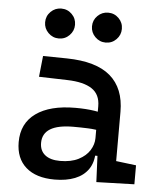

<svg xmlns="http://www.w3.org/2000/svg" viewBox="-53 -781 692 837"><g transform="rotate(5 293.0 -362.5)"><path d="M399.4 4.9 392.6 -148.4 378.9 -191.4V-325.2Q378.9 -377 342.5 -401.1Q306.2 -425.3 234.4 -427.2L110.4 -430.7L120.1 -522.5L224.6 -521Q353 -519 415.3 -465.6Q477.5 -412.1 477.5 -309.6V-93.8L565.4 -83V0ZM216.8 9.8Q135.7 9.8 91.3 -29.3Q46.9 -68.4 46.9 -139.6Q46.9 -221.7 108.2 -265.6Q169.4 -309.6 281.2 -309.6Q327.6 -309.6 364 -304Q400.4 -298.3 428.7 -287.1L407.2 -216.8Q374.5 -224.1 343.3 -225.3Q312 -226.6 279.3 -226.6Q144.5 -226.6 144.5 -144.5Q144.5 -110.4 167.7 -91.8Q190.9 -73.2 233.4 -73.2Q281.7 -73.2 314.2 -89.8Q346.7 -106.4 362.8 -132.3Q378.9 -158.2 378.9 -185.5V-242.2L409.2 -109.4H368.2L384.8 -125Q384.8 -80.1 364 -50Q343.3 -20 305.7 -5.1Q268.1 9.8 216.8 9.8ZM386.7 -604.5Q359.9 -604.5 340.6 -623.8Q321.3 -643.1 321.3 -669.9Q321.3 -697.3 340.6 -716.3Q359.9 -735.4 386.7 -735.4Q414.1 -735.4 433.1 -716.3Q452.1 -697.3 452.1 -669.9Q452.1 -643.1 433.1 -623.8Q414.1 -604.5 386.7 -604.5ZM181.6 -604.5Q154.8 -604.5 135.5 -623.8Q116.2 -643.1 116.2 -669.9Q116.2 -697.3 135.5 -716.3Q154.8 -735.4 181.6 -735.4Q209 -735.4 228 -716.3Q247.1 -697.3 247.1 -669.9Q247.1 -643.1 228 -623.8Q209 -604.5 181.6 -604.5Z"/></g></svg>

Font: Cascadia Code
Style: Regular
Weight: 400
Monospace: yes
Designer: Aaron Bell
Foundry: Saja Typeworks
Version: Version 2106.017